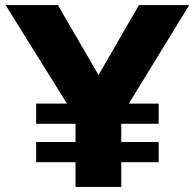

<svg xmlns="http://www.w3.org/2000/svg" viewBox="-20 -740 771 760"><path d="M123 -250H279V-178H123V-98H279V0H460V-98H608V-178H460V-250H608V-330H490L729 -720H530L370 -443L209 -720H2L245 -330H123Z"/></svg>

Font: Aspekta 800
Style: Regular
Weight: 800
Designer: Ivo Dolenc
Version: Version 2.000